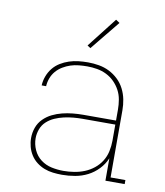

<svg xmlns="http://www.w3.org/2000/svg" viewBox="-84 -816 768 893"><g transform="rotate(10 300.0 -369.0)"><path d="M269 8Q248 8 226.5 5.5Q205 3 185.5 -4.5Q166 -12 149 -25Q132 -38 120.5 -56Q109 -74 103.5 -94.5Q98 -115 98 -136Q98 -161 106.5 -185Q115 -209 133 -227Q151 -245 173.5 -256Q196 -267 220 -273Q244 -279 269 -281.5Q294 -284 319 -284H473V-336Q473 -359 469 -382.5Q465 -406 454 -426.5Q443 -447 426.5 -463.5Q410 -480 389 -490.5Q368 -501 344.5 -505Q321 -509 298 -509Q278 -509 258 -507Q238 -505 219.5 -499Q201 -493 183.5 -482.5Q166 -472 153 -457Q140 -442 133 -423Q126 -404 125 -385H104Q105 -407 113 -428.5Q121 -450 135 -467.5Q149 -485 168.5 -497Q188 -509 209.5 -516Q231 -523 253 -525.5Q275 -528 298 -528Q324 -528 350 -523.5Q376 -519 399 -507.5Q422 -496 441 -478Q460 -460 472 -436.5Q484 -413 489 -387.5Q494 -362 494 -336V-19H564V0H473V-106Q461 -77 439 -54Q417 -31 389.5 -17Q362 -3 331 2.5Q300 8 269 8ZM272 -11Q297 -11 322.5 -15Q348 -19 371.5 -28.5Q395 -38 415 -54Q435 -70 448.5 -91.5Q462 -113 467.5 -138.5Q473 -164 473 -189V-265H319Q297 -265 275 -263Q253 -261 231 -256Q209 -251 188.5 -242Q168 -233 151.5 -218Q135 -203 127 -181.5Q119 -160 119 -138Q119 -110 131 -83.5Q143 -57 165.5 -40Q188 -23 216 -17Q244 -11 272 -11ZM297 -595 282 -605 392 -746 410 -734Z"/></g></svg>

Font: Iosevka Etoile Thin
Style: Regular
Weight: 100
Designer: Belleve Invis
Foundry: Belleve Invis
Version: Version 22.1.2; ttfautohint (v1.8.4)